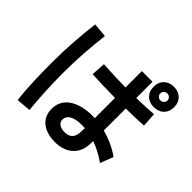

<svg xmlns="http://www.w3.org/2000/svg" viewBox="-200 -1095 1400 1400"><g transform="rotate(45 500.0 -395.0)"><path d="M377 -600 370 -490C446 -486 530 -484 608 -483V-274C599 -275 590 -275 581 -275C452 -275 337 -222 337 -101C337 18 437 55 525 55C635 55 715 -7 717 -119C717 -127 718 -137 718 -148C764 -132 814 -107 866 -70L905 -171C849 -211 784 -240 718 -257V-484C779 -484 840 -486 900 -490L893 -600C834 -596 776 -593 718 -592V-760H608V-591C532 -592 453 -595 377 -600ZM100 -350C100 -223 102 -97 117 30L229 20C217 -104 211 -224 211 -350C211 -486 222 -627 237 -750L127 -760C111 -634 100 -487 100 -350ZM448 -101C448 -137 480 -173 576 -173C586 -173 597 -173 608 -172C608 -158 607 -146 607 -134C605 -76 581 -46 523 -46C478 -46 448 -66 448 -101ZM749 -740C749 -674 794 -635 855 -635C916 -635 961 -674 961 -740C961 -806 916 -845 855 -845C794 -845 749 -806 749 -740ZM818 -740C818 -760 835 -776 855 -776C875 -776 892 -760 892 -740C892 -720 875 -704 855 -704C835 -704 818 -720 818 -740Z"/></g></svg>

Font: KT Kiyosuna Sans Bold
Style: Regular
Weight: 700
Designer: [Zen Kaku Gothic] Yoshimichi Ohira
Version: Version 1.010;Glyphs 3.1.2 (3151)